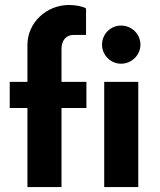

<svg xmlns="http://www.w3.org/2000/svg" viewBox="-20 -759 648 779"><path d="M229.5 -560.5C229.5 -595.7 249 -617.2 277.8 -617.2H329.1V-724.6C317.4 -732.4 289.1 -738.8 259.8 -738.8C168.9 -738.8 91.3 -667.5 91.3 -576.7V-426.8H19.5V-320.8H91.3V0H229.5V-320.8H330.6V-426.8H229.5ZM471.2 -500.5C514.2 -500.5 549.8 -535.6 549.8 -577.6C549.8 -621.1 514.2 -655.3 471.2 -655.3C428.7 -655.3 394 -621.1 394 -577.6C394 -535.6 428.7 -500.5 471.2 -500.5ZM402.8 0H541V-426.8H402.8Z"/></svg>

Font: Now ExtraBold
Style: Regular
Weight: 800
Designer: Alfredo Marco Pradil
Foundry: Alfredo Marco Pradil
Version: Version 1.200;hotconv 1.0.109;makeotfexe 2.5.65596